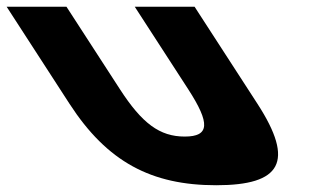

<svg xmlns="http://www.w3.org/2000/svg" viewBox="-302 -533 978 568"><path d="M-105.3 -513H-282.3L-96.4 -226C15 -54 145.7 15 337.7 15C529.7 15 571 -54 459.6 -226L273.7 -513H96.7L254.8 -269C320.2 -168 318.4 -129 244.4 -129C170.4 -129 118.2 -168 52.8 -269Z"/></svg>

Font: Hussar
Style: BdOpOblSeven
Weight: 700
Foundry: Cannot Into Space Fonts
Version: Version 2.00